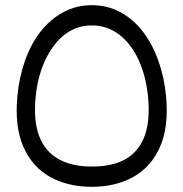

<svg xmlns="http://www.w3.org/2000/svg" viewBox="-20 -720 707 740"><path d="M334 0Q241 0 172.5 -38.5Q104 -77 70 -154.5Q36 -232 47 -350Q54 -424 77 -488Q100 -552 137 -599Q174 -646 224 -673Q274 -700 334 -700Q395 -700 445 -672.5Q495 -645 531.5 -597Q568 -549 590.5 -485.5Q613 -422 620 -350Q631 -231 596.5 -153.5Q562 -76 493.5 -38Q425 0 334 0ZM334 -78Q455 -78 509 -145Q563 -212 551 -343Q543 -427 514 -489.5Q485 -552 439 -587Q393 -622 334 -622Q288 -622 251 -601Q214 -580 186 -542Q158 -504 140 -453Q122 -402 117 -342Q109 -254 131 -195.5Q153 -137 204.5 -107.5Q256 -78 334 -78Z"/></svg>

Font: Alexandria Light
Style: Regular
Weight: 300
Designer: Mohamed Gaber
Foundry: Kief Type Foundry
Version: Version 5.100